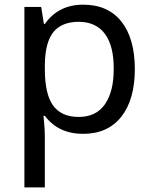

<svg xmlns="http://www.w3.org/2000/svg" viewBox="-20 -566 655 826"><path d="M319.3 -472.2Q245.1 -472.2 209 -427.2Q173.8 -382.3 172.9 -286.1V-269Q172.9 -160.2 209 -111.3Q245.1 -62.5 319.3 -63Q393.6 -63 431.6 -117.7Q469.7 -172.9 469.2 -270.5Q469.7 -368.2 431.6 -419.9Q393.6 -471.7 319.3 -472.2ZM560.1 -269.5Q560.1 -137.7 502 -64Q443.8 9.8 337.4 9.8Q231 9.8 172.9 -67.9H167L168.9 -47.9Q172.9 -9.8 172.9 20V240.2H85V-536.1H157.2L168.9 -462.9H172.9Q231.4 -545.9 337.9 -545.9Q444.3 -545.9 502 -473.6Q559.6 -401.4 560.1 -269.5Z"/></svg>

Font: NotoSans
Style: Regular
Weight: 400
Designer: Monotype Design team
Foundry: Monotype Imaging Inc.
Version: Version 1.04